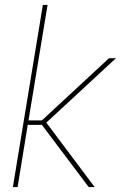

<svg xmlns="http://www.w3.org/2000/svg" viewBox="-20 -755 540 775"><path d="M32 0 153 -735H172L95 -269H149L420 -520H448L167 -260L362 0H338L149 -251H92L51 0Z"/></svg>

Font: Iosevka SS18 Thin
Style: Italic
Weight: 100
Italic angle: -9°
Monospace: yes
Designer: Belleve Invis
Foundry: Belleve Invis
Version: Version 25.1.1; ttfautohint (v1.8.4)